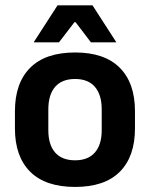

<svg xmlns="http://www.w3.org/2000/svg" viewBox="-20 -706 577 739"><path d="M269 13.5Q155 13.5 96.2 -45Q37.5 -103.5 37.5 -211.5V-278Q37.5 -386.5 96.2 -445.2Q155 -504 269 -504Q382.5 -504 441 -445.2Q499.5 -386.5 499.5 -278V-211.5Q499.5 -103.5 441.2 -45Q383 13.5 269 13.5ZM269 -89Q319 -89 345.2 -119Q371.5 -149 371.5 -205V-284.5Q371.5 -341.5 345.2 -371.8Q319 -402 269 -402Q218.5 -402 192.2 -371.8Q166 -341.5 166 -284.5V-205Q166 -149 192.2 -119Q218.5 -89 269 -89ZM201.5 -685.5H336L427 -544.5V-543H330L271 -620.5H266.5L207 -543H110.5V-544.5Z"/></svg>

Font: Anek Gujarati Medium SemiBold
Style: Regular
Weight: 600
Version: Version 1.003